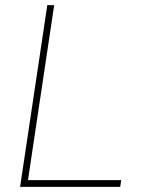

<svg xmlns="http://www.w3.org/2000/svg" viewBox="-20 -731 556 751"><path d="M89.4 -26.4H454.1L450.2 0H58.6L165 -710.9H191.9Z"/></svg>

Font: Roboto-ThinItalic
Style: Italic
Weight: 250
Italic angle: -12°
Designer: Google
Version: Version 1.100141; 2013; ttfautohint (v0.94.14-c901) -l 8 -r 